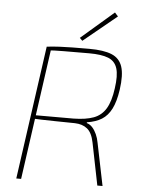

<svg xmlns="http://www.w3.org/2000/svg" viewBox="-60 -942 725 989"><g transform="rotate(5 303.0 -448.0)"><path d="M379 -698Q453 -698 494.5 -681Q536 -664 550 -621.5Q564 -579 553 -502Q544 -440 525 -402.5Q506 -365 475.5 -346Q445 -327 399 -320V-316Q416 -311 428.5 -297Q441 -283 450 -263Q459 -243 463 -220L508 0H481L437 -219Q427 -269 402 -289Q377 -309 338 -310Q280 -311 237 -311.5Q194 -312 164.5 -313Q135 -314 118 -315L122 -333H329Q393 -334 433 -349Q473 -364 495.5 -401.5Q518 -439 527 -506Q537 -574 525.5 -610.5Q514 -647 479 -661Q444 -675 380 -675Q304 -675 248 -674.5Q192 -674 172 -672L159 -690Q195 -694 225.5 -695.5Q256 -697 292 -697.5Q328 -698 379 -698ZM184 -690 87 0H62L159 -690ZM494 -896 511 -877 339 -736 325 -750Z"/></g></svg>

Font: Exo 2 Thin
Style: Italic
Weight: 250
Italic angle: -8°
Designer: Natanael Gama
Foundry: Natanael Gama
Version: Version 2.010